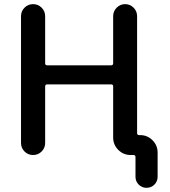

<svg xmlns="http://www.w3.org/2000/svg" viewBox="-20 -774 824 932"><path d="M199.2 -695.3V-466.8Q199.2 -457 209 -457H519.5Q529.3 -457 529.3 -466.8V-695.3Q529.3 -719.7 546.4 -736.8Q563.5 -753.9 587.4 -753.9Q611.3 -753.9 628.4 -736.8Q645.5 -719.7 645.5 -695.3V-127.9Q645.5 -118.2 655.3 -118.2H660.2Q695.3 -118.2 720.2 -93.3Q745.1 -68.4 745.1 -33.2V84Q745.1 106.4 729.5 122.1Q713.9 137.7 691.4 137.7Q668.9 137.7 653.3 122.1Q637.7 106.4 637.7 84V-11.7Q637.7 -21.5 627.9 -21.5H614.3Q579.1 -21.5 554.2 -46.4Q529.3 -71.3 529.3 -106.4V-354.5Q529.3 -364.3 519.5 -364.3H209Q199.2 -364.3 199.2 -354.5V-80.1Q199.2 -55.7 182.1 -38.6Q165 -21.5 140.6 -21.5Q116.2 -21.5 99.1 -38.6Q82 -55.7 82 -80.1V-695.3Q82 -719.7 99.1 -736.8Q116.2 -753.9 140.6 -753.9Q165 -753.9 182.1 -736.8Q199.2 -719.7 199.2 -695.3Z"/></svg>

Font: Gen Jyuu GothicX Medium
Style: Regular
Weight: 500
Designer: Ryoko NISHIZUKA (kana &amp; ideographs); Paul D. Hunt (Latin, Greek &amp; Cyrillic); Wenlong ZHANG (bopomofo); Sandoll C
Version: Version 1.058.20140828